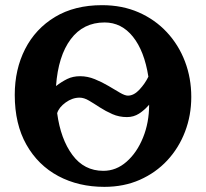

<svg xmlns="http://www.w3.org/2000/svg" viewBox="-20 -707 796 743"><path d="M720.2 -332Q720.2 -260.3 696 -197.3Q671.9 -134.3 627.4 -86.4Q583 -38.6 521.2 -11.2Q459.5 16.1 383.8 16.1Q284.2 16.1 205.8 -25.6Q127.4 -67.4 82.3 -147Q37.1 -226.6 37.1 -339.8Q37.1 -438.5 77.1 -517.1Q117.2 -595.7 192.9 -641.4Q268.6 -687 375 -687Q453.1 -687 516.6 -659.2Q580.1 -631.3 625.7 -582.3Q671.4 -533.2 695.8 -469Q720.2 -404.8 720.2 -332ZM554.2 -410.2Q538.6 -509.8 494.4 -564.9Q450.2 -620.1 384.8 -620.1Q302.2 -620.1 253.7 -555.2Q205.1 -490.2 196.8 -374Q218.3 -390.6 240.2 -401.4Q262.2 -412.1 290 -412.1Q318.8 -412.1 346.9 -400.6Q375 -389.2 399.7 -374.5Q424.3 -359.9 443.8 -348.4Q463.4 -336.9 475.1 -336.9Q498 -336.9 519.8 -360.4Q541.5 -383.8 554.2 -410.2ZM557.1 -301.8Q539.1 -280.8 518.1 -267.3Q497.1 -253.9 471.2 -253.9Q440.9 -253.9 414.8 -265.4Q388.7 -276.9 366.2 -291.5Q343.8 -306.2 324.5 -317.6Q305.2 -329.1 288.1 -329.1Q259.8 -329.1 233.9 -310.3Q208 -291.5 201.2 -269Q214.8 -168.5 260.3 -107.2Q305.7 -45.9 379.9 -45.9Q429.7 -45.9 469.7 -81.1Q509.8 -116.2 533.4 -174.3Q557.1 -232.4 557.1 -301.8Z"/></svg>

Font: Charis
Style: Bold
Weight: 700
Designer: Walt Agee, Miriam Martin, Annie Olsen, Victor Gaultney, Lorna Priest, Alan Ward, Bob Hallissy, Martin Hosken, Sharon Cor
Foundry: SIL Global
Version: Version 7.000